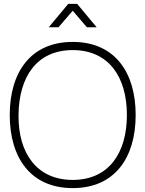

<svg xmlns="http://www.w3.org/2000/svg" viewBox="-20 -950 746 985"><path d="M230 -810H280L353 -895L426 -810H476L376 -930H330ZM353 15C568 15 676 -140 676 -360C676 -580 568 -735 353 -735C138 -735 30 -580 30 -360C30 -140 138 15 353 15ZM353 -27C168 -27 73 -165 75 -360C77 -555 168 -693 353 -693C538 -693 631 -555 631 -360C631 -165 538 -27 353 -27Z"/></svg>

Font: Hauora ExtraLight
Style: Regular
Weight: 200
Designer: Mikhail Sharanda
Foundry: WCYS & Co.
Version: Version 1.010